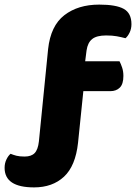

<svg xmlns="http://www.w3.org/2000/svg" viewBox="-35 -699 591 834"><path d="M327 -303 304 -79Q293 22 243 68.5Q193 115 113 115Q-15 115 -15 30Q-15 10 -7 -6.5Q1 -23 11 -31Q23 -26 36.5 -22.5Q50 -19 72 -19Q101 -19 115.5 -34Q130 -49 134 -85L174 -486Q185 -587 244.5 -633Q304 -679 396 -679Q469 -679 502.5 -660.5Q536 -642 536 -594Q536 -574 528 -557.5Q520 -541 510 -533Q491 -538 472 -541.5Q453 -545 426 -545Q385 -545 365.5 -529.5Q346 -514 341 -480L335 -433H484Q490 -422 495.5 -405.5Q501 -389 501 -369Q501 -334 485.5 -318.5Q470 -303 444 -303Z"/></svg>

Font: Baloo Thambi 2 ExtraBold
Style: Regular
Weight: 800
Designer: Aadarsh Rajan and Ek Type
Foundry: Ek Type
Version: Version 1.640;hotconv 1.0.111;makeotfexe 2.5.65597; ttfautoh